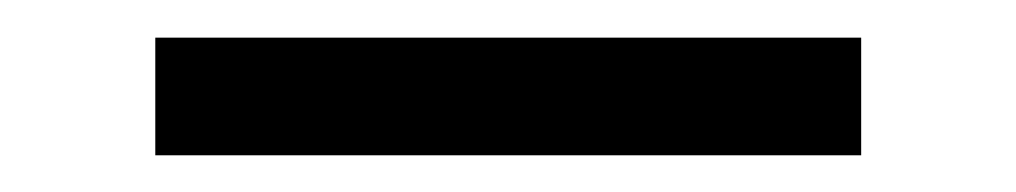

<svg xmlns="http://www.w3.org/2000/svg" viewBox="-20 -20 540 102"><path d="M62.5 0V62.5H437.5V0Z"/></svg>

Font: Medodica
Style: Regular
Weight: 400
Version: Version 001.000